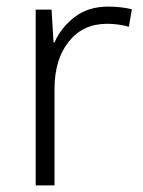

<svg xmlns="http://www.w3.org/2000/svg" viewBox="-20 -561 434 581"><path d="M307 -541Q346 -541 379 -533L370 -480Q338 -489 304 -489Q231 -489 188 -435Q145 -381 145 -292V0H88V-532H136L142 -433H145Q165 -478 206 -509.5Q247 -541 307 -541Z"/></svg>

Font: Noto Sans Arabic UI Lt
Style: Regular
Weight: 300
Designer: Monotype Design Team, Nadine Chahine and Nizar Qandah
Foundry: Monotype Imaging Inc.
Version: Version 2.010; ttfautohint (v1.8.4.7-5d5b)